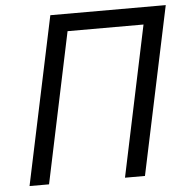

<svg xmlns="http://www.w3.org/2000/svg" viewBox="-51 -764 787 814"><g transform="rotate(-5 342.0 -357.0)"><path d="M533.2 0H448.2L583 -640.1H259.8L125 0H42L192.9 -713.9H684.1Z"/></g></svg>

Font: OpenSans-Italic
Style: Italic
Weight: 400
Italic angle: -12°
Foundry: Ascender Corporation
Version: Version 1.10